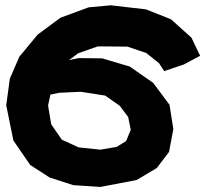

<svg xmlns="http://www.w3.org/2000/svg" viewBox="-20 -699 786 735"><path d="M746.1 -485.4 712.9 -554.7 634.8 -625 539.1 -663.1 404.3 -678.7 319.3 -670.9 210.9 -630.9 124 -566.4 53.7 -481.4 17.6 -397.5 3.9 -295.9 31.2 -161.1 95.7 -67.4 169.9 -19.5 260.7 9.8 364.3 16.6 502.9 -9.8 580.1 -55.7 627 -117.2 643.6 -205.1 628.9 -297.9 566.4 -381.8 476.6 -444.3 371.1 -475.6 280.3 -476.6C275.4 -475.6 269.5 -473.6 261.7 -472.7C253.9 -470.7 248 -469.7 244.1 -468.8L279.3 -495.1L354.5 -521.5L467.8 -520.5L540 -496.1L588.9 -457L608.4 -426.8L683.6 -452.1ZM172.9 -336.9 206.1 -343.8 289.1 -347.7 382.8 -333 438.5 -293.9 470.7 -251 480.5 -202.1 462.9 -159.2 426.8 -136.7 364.3 -126 281.2 -134.8 216.8 -164.1 175.8 -223.6 164.1 -294.9Z"/></svg>

Font: MaokenAssortedSans-TC
Style: Regular
Weight: 500
Version: Version 0.83